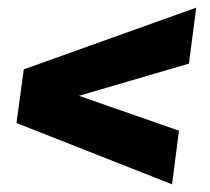

<svg xmlns="http://www.w3.org/2000/svg" viewBox="-20 -553 548 501"><path d="M492 -533 473 -387 186 -303 447 -212 429 -72 23 -232 42 -372Z"/></svg>

Font: Exo 2 ExtraBold
Style: Italic
Weight: 800
Italic angle: -8°
Designer: Natanael Gama
Foundry: Natanael Gama
Version: Version 2.010